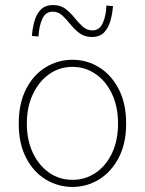

<svg xmlns="http://www.w3.org/2000/svg" viewBox="-20 -726 572 758"><path d="M266 12Q209 12 160.5 -17.5Q112 -47 83 -103Q54 -159 54 -238Q54 -318 83 -374.5Q112 -431 160.5 -460.5Q209 -490 266 -490Q323 -490 371 -460.5Q419 -431 448.5 -374.5Q478 -318 478 -238Q478 -159 448.5 -103Q419 -47 371 -17.5Q323 12 266 12ZM266 -16Q317 -16 358 -44Q399 -72 422.5 -122Q446 -172 446 -238Q446 -304 422.5 -354.5Q399 -405 358 -433.5Q317 -462 266 -462Q215 -462 174.5 -433.5Q134 -405 110 -354.5Q86 -304 86 -238Q86 -172 110 -122Q134 -72 174.5 -44Q215 -16 266 -16ZM343 -580Q314 -580 294 -595Q274 -610 258 -630Q242 -650 226 -665Q210 -680 188 -680Q160 -680 147 -651.5Q134 -623 132 -582L106 -584Q108 -613 115.5 -641Q123 -669 140.5 -687.5Q158 -706 190 -706Q219 -706 238.5 -691Q258 -676 274 -656Q290 -636 306.5 -621Q323 -606 345 -606Q373 -606 386 -635.5Q399 -665 400 -704L426 -702Q424 -674 416.5 -646Q409 -618 392 -599Q375 -580 343 -580Z"/></svg>

Font: Assistant ExtraLight ExtraLight
Style: Regular
Weight: 250
Version: Version 3.000